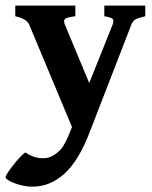

<svg xmlns="http://www.w3.org/2000/svg" viewBox="-51 -450 551 696"><path d="M475.6 -391.1Q448.2 -384.8 439.2 -379.2Q430.2 -373.5 424.8 -359.9L272.5 33.2Q232.9 134.8 181.4 180.7Q129.9 226.6 67.4 226.6Q43.9 226.6 21.5 220.5Q-1 214.4 -15.9 206.3Q-30.8 198.2 -30.8 192.4Q-30.8 188 -22.5 175.3Q-14.2 162.6 -2.2 147.5Q9.8 132.3 21.7 119.6Q33.7 106.9 41 102.5Q64 118.7 87.6 122.3Q111.3 126 127.9 120.1Q145 114.3 162.6 98.4Q180.2 82.5 196.8 42.5L210 10.7L55.2 -359.9Q46.4 -381.8 4.4 -391.1V-429.7H222.2V-391.1Q190.4 -387.2 184.3 -380.9Q178.2 -374.5 184.6 -359.9L272.5 -148.9L356.9 -359.9Q362.3 -374 358.4 -380.4Q354.5 -386.7 327.1 -391.1V-429.7H475.6Z"/></svg>

Font: Namdhinggo ExtraBold
Style: Regular
Weight: 800
Designer: Victor Gaultney
Foundry: SIL International
Version: Version 3.001